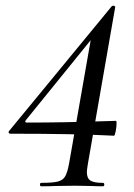

<svg xmlns="http://www.w3.org/2000/svg" viewBox="-20 -652 468 672"><path d="M124 -12Q164 -12 182 -16.5Q200 -21 208 -34.5Q216 -48 222 -81L301 -532L336 -559L71 -232Q64 -223 74 -223Q207 -223 350 -228L386 -229Q388 -229 388 -221Q388 -209 385 -193Q382 -177 379 -177Q247 -184 17 -184Q12 -184 10.5 -187.5Q9 -191 13 -195L371 -630Q373 -632 376 -632Q379 -632 381.5 -630.5Q384 -629 383 -626L288 -81Q284 -57 284 -50Q284 -28 296.5 -20Q309 -12 340 -12Q345 -12 345 -6Q345 0 340 0Q316 0 301 -1L243 -2L173 -1Q155 0 124 0Q120 0 120 -6Q120 -12 124 -12Z"/></svg>

Font: Cormorant Infant Medium
Style: Italic
Weight: 500
Italic angle: -10°
Designer: Christian Thalmann (Catharsis Fonts)
Foundry: Catharsis Fonts
Version: Version 4.000